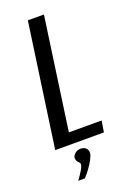

<svg xmlns="http://www.w3.org/2000/svg" viewBox="-146 -645 590 864"><g transform="rotate(-20 149.0 -213.0)"><path d="M22 0 106 -591H183L107 -54H264L255 0ZM72 165Q89 142 99 125Q109 108 109 99Q109 93 104.5 89Q100 85 96 79Q92 73 92 63Q93 52 104 42.5Q115 33 131 33Q147 33 156.5 42Q166 51 165 66Q164 77 154.5 95Q145 113 131.5 131.5Q118 150 104 165Z"/></g></svg>

Font: Alumni Sans Thin Medium
Style: Italic
Weight: 500
Italic angle: -8°
Version: Version 1.016